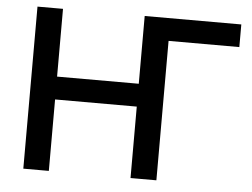

<svg xmlns="http://www.w3.org/2000/svg" viewBox="-51 -774 1099 838"><g transform="rotate(5 499.0 -355.0)"><path d="M973.1 -710V-610.8H663.1V0H549.8V-313H191.9V0H80.1V-710H191.9V-413.1H549.8V-710Z"/></g></svg>

Font: Rawline SemiBold
Style: Regular
Weight: 600
Designer: Matt McInerney, Pablo Impallari, Rodrigo Fuenzalida
Foundry: Matt McInerney, Pablo Impallari, Rodrigo Fuenzalida
Version: Version 4.020;PS 004.020;hotconv 1.0.88;makeotf.lib2.5.64775